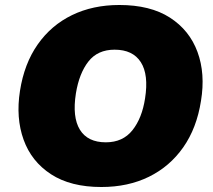

<svg xmlns="http://www.w3.org/2000/svg" viewBox="-20 -737 854 769"><path d="M43 0ZM386 12Q263 12 184.5 -39Q106 -90 74.5 -177.5Q43 -265 60 -373Q77 -482 131 -559Q185 -636 268.5 -676.5Q352 -717 458 -717Q582 -717 660.5 -666.5Q739 -616 771 -529Q803 -442 785 -333Q768 -224 714 -147Q660 -70 576.5 -29Q493 12 386 12ZM404 -167Q472 -167 510.5 -215.5Q549 -264 561 -343Q576 -438 544 -488Q512 -538 439 -538Q371 -538 334 -490.5Q297 -443 284 -363Q269 -268 300 -217.5Q331 -167 404 -167Z"/></svg>

Font: Winston Black
Style: Italic
Weight: 900
Italic angle: -9°
Designer: Original fonts by Vernon Adams / Changes by Cristiano Sobral
Foundry: VOriginal fonts by Vernon Adams / Changes by Cristiano Sobral
Version: Version 2.503;July 17, 2020;FontCreator 13.0.0.2655 64-bit